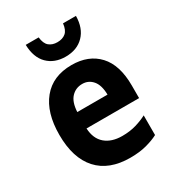

<svg xmlns="http://www.w3.org/2000/svg" viewBox="-185 -872 901 990"><g transform="rotate(-30 265.0 -377.0)"><path d="M299 10Q173 10 106.5 -63.5Q40 -137 40 -275Q40 -407 101 -481.5Q162 -556 274 -556Q375 -556 433 -493.5Q491 -431 491 -309V-234H178Q181 -172 218.5 -140Q256 -108 319 -108Q365 -108 402 -119Q439 -130 467 -145V-28Q439 -13 397 -1.5Q355 10 299 10ZM359 -331Q358 -388 334 -416Q310 -444 273 -444Q234 -444 208 -416.5Q182 -389 179 -331ZM271 -608Q205 -608 164.5 -648Q124 -688 122 -764H199Q203 -726 222 -710Q241 -694 271 -694Q302 -694 321 -710Q340 -726 344 -764H421Q420 -691 379.5 -649.5Q339 -608 271 -608Z"/></g></svg>

Font: Noto Sans Mono Condensed
Style: Bold
Weight: 700
Width: 3
Designer: Monotype Design Team
Foundry: Monotype Imaging Inc.
Version: Version 2.014